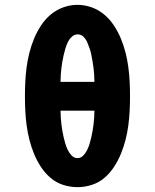

<svg xmlns="http://www.w3.org/2000/svg" viewBox="-20 -765 640 793"><path d="M300 8Q270 8 240.5 -1.5Q211 -11 188 -31Q165 -51 148.5 -76.5Q132 -102 120.5 -130Q109 -158 101.5 -187.5Q94 -217 90 -247Q86 -277 84.5 -307Q83 -337 83 -368Q83 -398 84.5 -428Q86 -458 90 -488Q94 -518 101.5 -547.5Q109 -577 120.5 -605Q132 -633 149 -659Q166 -685 189 -704.5Q212 -724 241 -734.5Q270 -745 300 -745Q330 -745 359 -734.5Q388 -724 411 -704.5Q434 -685 451 -659Q468 -633 479.5 -605Q491 -577 498.5 -547.5Q506 -518 510 -488Q514 -458 515.5 -428Q517 -398 517 -367Q517 -337 515.5 -307Q514 -277 510 -247Q506 -217 498.5 -187.5Q491 -158 479.5 -130Q468 -102 451.5 -76.5Q435 -51 412 -31Q389 -11 359.5 -1.5Q330 8 300 8ZM230 -427H370Q370 -441 369 -455Q368 -469 366.5 -482.5Q365 -496 362.5 -510Q360 -524 357.5 -537.5Q355 -551 350.5 -564Q346 -577 340.5 -590Q335 -603 325 -613Q315 -623 301 -623Q287 -623 276.5 -613Q266 -603 260 -590.5Q254 -578 250 -564.5Q246 -551 243 -537.5Q240 -524 237.5 -510.5Q235 -497 233.5 -483Q232 -469 231 -455Q230 -441 230 -427ZM300 -112Q314 -112 324 -122.5Q334 -133 340 -145.5Q346 -158 350 -171Q354 -184 357 -197.5Q360 -211 362.5 -225Q365 -239 366.5 -252.5Q368 -266 369 -280Q370 -294 370 -308H230Q230 -294 231 -280Q232 -266 233.5 -252.5Q235 -239 237.5 -225Q240 -211 243 -197.5Q246 -184 250 -171Q254 -158 260 -145.5Q266 -133 276 -122.5Q286 -112 300 -112Z"/></svg>

Font: Iosevka Curly Slab HvEx
Style: Regular
Weight: 900
Width: 7
Monospace: yes
Designer: Belleve Invis
Foundry: Belleve Invis
Version: Version 11.1.0; ttfautohint (v1.8.3)